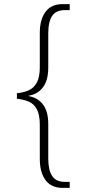

<svg xmlns="http://www.w3.org/2000/svg" viewBox="-20 -780 419 931"><path d="M283 131Q229 131 201 93.5Q173 56 173 -10V-175Q173 -224 158.5 -250.5Q144 -277 119 -287.5Q94 -298 62 -301V-328Q94 -331 119 -342Q144 -353 158.5 -379.5Q173 -406 173 -455V-620Q173 -686 201 -723Q229 -760 283 -760H318V-731H295Q252 -731 233 -703Q214 -675 214 -617V-452Q214 -391 188.5 -357Q163 -323 119 -316V-314Q164 -306 189 -272.5Q214 -239 214 -179V-11Q214 45 233 73.5Q252 102 295 102H318V131Z"/></svg>

Font: Noto Serif Khmer SemiCondensed ExtraLight
Style: Regular
Weight: 200
Width: 4
Designer: Danh Hong and the Monotype Design Team
Foundry: Monotype Imaging Inc.
Version: Version 2.004; ttfautohint (v1.8.4.7-5d5b)